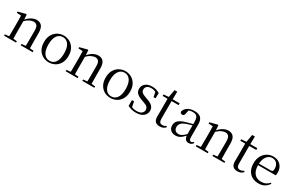

<svg xmlns="http://www.w3.org/2000/svg" viewBox="168 -2024 5147 3392"><g transform="rotate(30 2742.0 -328.5)"><path d="M41.7 0V-27.8L150.4 -38.6H182.8L286.7 -27.8V0ZM123.9 0Q125.1 -24.4 125.6 -65.3Q126.1 -106.3 126.6 -150.7Q127.1 -195.1 127.1 -228.5V-289.4Q127.1 -340.8 126.5 -380.8Q125.9 -420.7 123.9 -457.5L35.8 -462.4V-487.9L189.9 -528L202.9 -519.8L209.3 -403.1V-401.7V-228.5Q209.3 -195.1 209.8 -150.7Q210.3 -106.3 210.8 -65.3Q211.3 -24.4 212.3 0ZM381.8 0V-27.8L489.3 -38.6H522.3L626.8 -27.8V0ZM463.5 0Q464.5 -24.4 465 -64.8Q465.5 -105.3 466 -149.7Q466.5 -194.1 466.5 -228.5V-344.3Q466.5 -418.1 442.4 -447.5Q418.3 -476.9 374.6 -476.9Q340.9 -476.9 293.8 -454.8Q246.6 -432.7 192.2 -372.4L183.7 -406H193.8Q248.4 -472.9 302.1 -501.7Q355.9 -530.6 408.5 -530.6Q474 -530.6 511 -487.1Q548 -443.5 548 -342.4V-228.5Q548 -194.1 548.5 -149.7Q549 -105.3 549.6 -64.8Q550.2 -24.4 551.2 0Z M958.5 14.6Q892.2 14.6 835.4 -15.9Q778.6 -46.5 744 -107.4Q709.4 -168.3 709.4 -257.8Q709.4 -347.6 745.1 -408.5Q780.7 -469.3 837.7 -500Q894.7 -530.6 958.5 -530.6Q1023.2 -530.6 1080.2 -500.1Q1137.2 -469.5 1172.9 -408.7Q1208.5 -347.8 1208.5 -257.8Q1208.5 -168 1173.4 -107.2Q1138.3 -46.3 1081.5 -15.8Q1024.7 14.6 958.5 14.6ZM958.5 -16.4Q1033 -16.4 1075.7 -78.2Q1118.4 -140.1 1118.4 -256.6Q1118.4 -373.4 1075.7 -436.1Q1033 -498.8 958.5 -498.8Q884.1 -498.8 841.3 -436.1Q798.5 -373.4 798.5 -256.6Q798.5 -140.1 841.3 -78.2Q884.1 -16.4 958.5 -16.4Z M1298.7 0V-27.8L1407.4 -38.6H1439.8L1543.7 -27.8V0ZM1380.9 0Q1382.1 -24.4 1382.6 -65.3Q1383.1 -106.3 1383.6 -150.7Q1384.1 -195.1 1384.1 -228.5V-289.4Q1384.1 -340.8 1383.5 -380.8Q1382.9 -420.7 1380.9 -457.5L1292.8 -462.4V-487.9L1446.9 -528L1459.9 -519.8L1466.3 -403.1V-401.7V-228.5Q1466.3 -195.1 1466.8 -150.7Q1467.3 -106.3 1467.8 -65.3Q1468.3 -24.4 1469.3 0ZM1638.8 0V-27.8L1746.3 -38.6H1779.3L1883.8 -27.8V0ZM1720.5 0Q1721.5 -24.4 1722 -64.8Q1722.5 -105.3 1723 -149.7Q1723.5 -194.1 1723.5 -228.5V-344.3Q1723.5 -418.1 1699.4 -447.5Q1675.3 -476.9 1631.6 -476.9Q1597.9 -476.9 1550.8 -454.8Q1503.6 -432.7 1449.2 -372.4L1440.7 -406H1450.8Q1505.4 -472.9 1559.1 -501.7Q1612.9 -530.6 1665.5 -530.6Q1731 -530.6 1768 -487.1Q1805 -443.5 1805 -342.4V-228.5Q1805 -194.1 1805.5 -149.7Q1806 -105.3 1806.6 -64.8Q1807.2 -24.4 1808.2 0Z M2215.5 14.6Q2149.2 14.6 2092.4 -15.9Q2035.6 -46.5 2001 -107.4Q1966.4 -168.3 1966.4 -257.8Q1966.4 -347.6 2002.1 -408.5Q2037.7 -469.3 2094.7 -500Q2151.7 -530.6 2215.5 -530.6Q2280.2 -530.6 2337.2 -500.1Q2394.2 -469.5 2429.9 -408.7Q2465.5 -347.8 2465.5 -257.8Q2465.5 -168 2430.4 -107.2Q2395.3 -46.3 2338.5 -15.8Q2281.7 14.6 2215.5 14.6ZM2215.5 -16.4Q2290 -16.4 2332.7 -78.2Q2375.4 -140.1 2375.4 -256.6Q2375.4 -373.4 2332.7 -436.1Q2290 -498.8 2215.5 -498.8Q2141.1 -498.8 2098.3 -436.1Q2055.5 -373.4 2055.5 -256.6Q2055.5 -140.1 2098.3 -78.2Q2141.1 -16.4 2215.5 -16.4Z M2735.4 14.6Q2686.9 14.6 2648 4.5Q2609.1 -5.6 2568.2 -25.1L2568.3 -143.7H2611.8L2635.5 -18.1L2598.9 -20.3V-56.3Q2627.4 -37.5 2658.2 -27.4Q2688.9 -17.3 2732.7 -17.3Q2799.2 -17.3 2832.8 -44.1Q2866.5 -70.9 2866.5 -113.5Q2866.5 -150.2 2843.8 -173.6Q2821.2 -197 2759.6 -216.4L2707.9 -235.4Q2647.2 -257 2611.6 -291.4Q2576 -325.9 2576 -382Q2576 -445.2 2624.4 -487.9Q2672.8 -530.6 2763.1 -530.6Q2808.4 -530.6 2843.5 -519.9Q2878.7 -509.2 2916.4 -486.4L2912.6 -379.4H2872.9L2849.1 -495.5L2880.5 -490.1V-457.8Q2849.7 -479.4 2821.9 -488.7Q2794.2 -498.1 2763.1 -498.1Q2706.1 -498.1 2676.9 -473.1Q2647.7 -448 2647.7 -408.5Q2647.7 -372 2671.7 -349.5Q2695.6 -327 2750.5 -308.4L2800.8 -290.4Q2876.6 -264 2908.7 -228.1Q2940.7 -192.1 2940.7 -139.6Q2940.7 -96.6 2917.5 -61.4Q2894.3 -26.2 2848.9 -5.8Q2803.5 14.6 2735.4 14.6Z M3141.9 -478.9V-516H3326.7V-478.9ZM3222.8 14.6Q3160.2 14.6 3130.1 -18Q3100 -50.7 3100 -117.7Q3100 -142.1 3100.5 -161.1Q3101 -180.1 3101 -207.1V-478.9H3001V-509.4L3121.6 -518.8L3102 -504.4L3131.7 -672.5H3187.3L3183.2 -500.6V-489V-117.5Q3183.2 -71.2 3200.7 -50.3Q3218.2 -29.5 3251.3 -29.5Q3273.5 -29.5 3290.5 -35.9Q3307.4 -42.3 3327.4 -54.4L3341.9 -36.8Q3321.4 -11.8 3292 1.4Q3262.6 14.6 3222.8 14.6Z M3543.7 14.6Q3484.5 14.6 3445.1 -19.1Q3405.6 -52.8 3405.6 -115.1Q3405.6 -153.9 3422.8 -184.3Q3439.9 -214.6 3479.4 -239Q3518.9 -263.5 3584.9 -282.3Q3626.8 -294.9 3672.8 -306.7Q3718.8 -318.5 3758.8 -327.7V-303.3Q3718.8 -293.3 3677.7 -281.5Q3636.6 -269.7 3602.6 -257Q3539.3 -233.6 3512.6 -201.7Q3485.9 -169.7 3485.9 -128.2Q3485.9 -81.6 3511.5 -58Q3537.2 -34.4 3579.1 -34.4Q3601.6 -34.4 3623.6 -43.3Q3645.6 -52.2 3673.7 -74.2Q3701.7 -96.3 3739.8 -134.4L3748.5 -87.1H3724.9Q3693.7 -53.7 3666.5 -31.1Q3639.2 -8.4 3610.1 3.1Q3581 14.6 3543.7 14.6ZM3810.8 13.6Q3766.1 13.6 3743.8 -16.6Q3721.5 -46.7 3718.2 -99.7V-103.3V-359Q3718.2 -415 3706.1 -445.3Q3693.9 -475.6 3668.7 -487.6Q3643.6 -499.6 3604 -499.6Q3575.3 -499.6 3546.1 -491.4Q3516.9 -483.2 3483.7 -464.7L3527.2 -491.9L3510.8 -412.7Q3507.2 -386 3494.7 -375.2Q3482.1 -364.3 3463.4 -364.3Q3427.2 -364.3 3419.5 -399.7Q3434.4 -461 3488.1 -495.8Q3541.8 -530.6 3626.2 -530.6Q3713.5 -530.6 3755.8 -489.2Q3798 -447.8 3798 -354.6V-107.7Q3798 -60.8 3809.1 -44.2Q3820.1 -27.5 3840.4 -27.5Q3853 -27.5 3863 -33.2Q3873 -38.8 3885.4 -52.1L3901.1 -36.7Q3885.2 -10.7 3862.6 1.4Q3840 13.6 3810.8 13.6Z M3952.7 0V-27.8L4061.4 -38.6H4093.8L4197.7 -27.8V0ZM4034.9 0Q4036.1 -24.4 4036.6 -65.3Q4037.1 -106.3 4037.6 -150.7Q4038.1 -195.1 4038.1 -228.5V-289.4Q4038.1 -340.8 4037.5 -380.8Q4036.9 -420.7 4034.9 -457.5L3946.8 -462.4V-487.9L4100.9 -528L4113.9 -519.8L4120.3 -403.1V-401.7V-228.5Q4120.3 -195.1 4120.8 -150.7Q4121.3 -106.3 4121.8 -65.3Q4122.3 -24.4 4123.3 0ZM4292.8 0V-27.8L4400.3 -38.6H4433.3L4537.8 -27.8V0ZM4374.5 0Q4375.5 -24.4 4376 -64.8Q4376.5 -105.3 4377 -149.7Q4377.5 -194.1 4377.5 -228.5V-344.3Q4377.5 -418.1 4353.4 -447.5Q4329.3 -476.9 4285.6 -476.9Q4251.9 -476.9 4204.8 -454.8Q4157.6 -432.7 4103.2 -372.4L4094.7 -406H4104.8Q4159.4 -472.9 4213.1 -501.7Q4266.9 -530.6 4319.5 -530.6Q4385 -530.6 4422 -487.1Q4459 -443.5 4459 -342.4V-228.5Q4459 -194.1 4459.5 -149.7Q4460 -105.3 4460.6 -64.8Q4461.2 -24.4 4462.2 0Z M4725.9 -478.9V-516H4910.7V-478.9ZM4806.8 14.6Q4744.2 14.6 4714.1 -18Q4684 -50.7 4684 -117.7Q4684 -142.1 4684.5 -161.1Q4685 -180.1 4685 -207.1V-478.9H4585V-509.4L4705.6 -518.8L4686 -504.4L4715.7 -672.5H4771.3L4767.2 -500.6V-489V-117.5Q4767.2 -71.2 4784.7 -50.3Q4802.2 -29.5 4835.3 -29.5Q4857.5 -29.5 4874.5 -35.9Q4891.4 -42.3 4911.4 -54.4L4925.9 -36.8Q4905.4 -11.8 4876 1.4Q4846.6 14.6 4806.8 14.6Z M5240.3 14.6Q5166.5 14.6 5108.6 -15.4Q5050.7 -45.5 5018.1 -106.2Q4985.4 -167 4985.4 -256.8Q4985.4 -341.1 5019.5 -402.5Q5053.6 -463.8 5109.8 -497.2Q5166 -530.6 5231.9 -530.6Q5297.2 -530.6 5343.4 -503.3Q5389.6 -475.9 5414.1 -429.2Q5438.7 -382.4 5438.7 -323.2Q5438.7 -286.8 5432.4 -262.9H5023.6V-294.2H5314.3Q5340.6 -294.2 5350 -308.2Q5359.3 -322.1 5359.3 -352.3Q5359.3 -416.2 5325.2 -457.5Q5291.2 -498.8 5229.6 -498.8Q5185.8 -498.8 5150 -471.6Q5114.1 -444.5 5093 -392.8Q5071.9 -341.2 5071.9 -268.7Q5071.9 -188 5096.4 -135.9Q5120.9 -83.8 5163.9 -59.4Q5207 -35 5262.5 -35Q5315.5 -35 5354.8 -53.7Q5394.2 -72.3 5424.7 -108.1L5440.6 -94.3Q5408 -43.5 5358 -14.4Q5308 14.6 5240.3 14.6Z"/></g></svg>

Font: Noto Serif KR
Style: Regular
Weight: 200
Designer: Ryoko NISHIZUKA 西塚涼子 (kana & ideographs); Frank Grießhammer (Latin, Greek & Cyrillic); Wenlong ZHANG 张文龙 (bopomofo); San
Foundry: Adobe
Version: Version 2.001;hotconv 1.1.0;makeotfexe 2.6.0